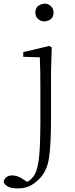

<svg xmlns="http://www.w3.org/2000/svg" viewBox="-92 -774 414 1065"><path d="M155 -655Q135 -655 119.5 -668.5Q104 -682 104 -704Q104 -748 155 -754Q175 -754 190 -740Q205 -726 205 -704Q205 -661 155 -655ZM6 271Q-31 271 -50.5 259.5Q-70 248 -72 232Q-61 199 -24 199Q8 199 40 223L59 235Q83 222 100 195Q120 158 126 84.5Q132 11 132 -92V-281Q132 -383 129 -456L37 -459V-485L181 -519L195 -511L191 -377V-114Q191 30 179.5 104Q168 178 124 220Q98 246 71 258.5Q44 271 6 271Z"/></svg>

Font: Minh Nguyen ExtraLight
Style: Regular
Weight: 250
Designer: Ryoko NISHIZUKA 西塚涼子 (kana & ideographs); Frank Grießhammer (Latin, Greek & Cyrillic); Wenlong ZHANG 张文龙 (bopomofo); San
Foundry: Adobe
Version: Version 1.100;July 7, 2023;FontCreator 14.0.0.2814 64-bit